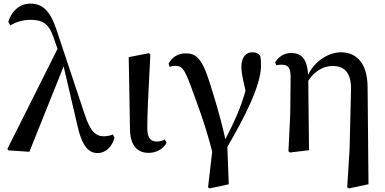

<svg xmlns="http://www.w3.org/2000/svg" viewBox="-20 -833 2138 1065"><path d="M522 16C565 16 602 -18 615 -69L606 -87C591 -80 570 -77 556 -77C512 -77 481 -103 450 -198L294 -666C260 -771 217 -813 149 -813C88 -813 44 -771 26 -712L37 -692C65 -709 102 -723 150 -723C213 -723 251 -703 276 -628L299 -562L21 -7L26 1L143 9L333 -465L407 -147C435 -15 475 16 522 16Z M805 15C854 15 891 -14 904 -42L894 -59C882 -53 869 -48 850 -48C819 -48 797 -63 797 -123C797 -197 801 -286 814 -531L806 -538L694 -516L701 -116C702 -25 743 15 805 15Z M1134 206 1143 212 1249 189 1241 -18C1331 -173 1428 -356 1428 -471C1428 -492 1427 -506 1423 -524C1411 -537 1401 -543 1380 -543C1342 -543 1319 -514 1319 -461C1319 -431 1325 -404 1342 -330C1316 -237 1281 -159 1230 -61C1201 -192 1166 -303 1141 -381C1099 -514 1064 -537 1010 -537C968 -537 935 -517 915 -480L921 -462C931 -466 940 -468 949 -468C988 -468 1001 -455 1036 -362C1067 -276 1116 -153 1157 8Z M1906 206 1915 212 2024 189 2019 -350C2018 -499 1943 -543 1871 -543C1812 -543 1731 -504 1689 -418C1684 -510 1649 -539 1595 -539C1553 -539 1523 -515 1506 -487L1513 -471C1524 -474 1533 -474 1543 -474C1578 -474 1592 -458 1592 -404L1590 -201L1580 6L1588 13L1694 0L1690 -385C1725 -441 1778 -467 1824 -467C1887 -467 1930 -434 1927 -332L1919 -4Z"/></svg>

Font: GenKiMin2 TW SB
Style: Regular
Weight: 600
Version: Version 2.100;PS 2.1;hotconv 16.6.51;makeotf.lib2.5.65220 DE